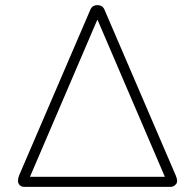

<svg xmlns="http://www.w3.org/2000/svg" viewBox="-20 -725 756 745"><path d="M73 0Q60 0 53 -11Q46 -22 54 -44L330 -686Q334 -696 341 -700.5Q348 -705 358 -705Q379 -705 386 -686L662 -44Q672 -21 663 -10.5Q654 0 643 0ZM357 -647 83 -8V-39H633V-8L359 -647Z"/></svg>

Font: Nunito ExtraLight
Style: Regular
Weight: 200
Designer: Vernon Adams
Foundry: Vernon Adams
Version: Version 3.602;April 4, 2023;FontCreator 14.0.0.2856 64-bit